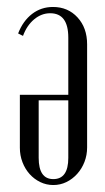

<svg xmlns="http://www.w3.org/2000/svg" viewBox="-20 -523 301 551"><path d="M230 -100Q230 -78 222.5 -58.5Q215 -39 201.5 -24Q188 -9 170.5 -0.5Q153 8 133 8Q113 8 95.5 -0.5Q78 -9 65 -23.5Q52 -38 44.5 -57.5Q37 -77 37 -99V-251H176V-415Q176 -485 124 -485Q99 -485 78 -467.5Q57 -450 46 -420L32 -427Q46 -463 72 -483Q98 -503 132 -503Q175 -503 202.5 -473Q230 -443 230 -396ZM91 -70Q91 -9 133 -9Q176 -9 176 -70V-235H91Z"/></svg>

Font: Moniqa Cond Heading
Style: Regular
Weight: 400
Width: 3
Designer: Rajesh Rajput
Foundry: Rajesh Rajput
Version: Version 1.000